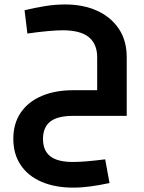

<svg xmlns="http://www.w3.org/2000/svg" viewBox="-20 -522 651 865"><path d="M453.9 195.8 473.5 302.7Q428 312.3 387.6 317.8Q347.1 323.3 309.4 323.3Q228.4 323.3 167.5 297.2Q106.5 271.1 73.3 221.6Q40 172 40 103.5Q40 34.7 73.3 -14.4Q106.5 -63.4 167.5 -89.5Q228.4 -115.6 310.1 -115.6H417.8V0H310.1Q238.5 0 206.1 26Q173.7 51.9 173.7 104.2Q173.7 155.8 206.1 181.7Q238.5 207.7 309.4 207.7Q333.7 207.7 368.9 204.9Q404.1 202.1 453.9 195.8ZM103.4 -370.9 90.6 -475.8Q135.4 -486.9 182.1 -494.4Q228.9 -501.9 273.3 -501.9Q355.4 -501.9 417.8 -473.4Q480.1 -445 515.5 -392Q550.9 -339 550.9 -264V0H417.8V-264Q417.8 -323.7 380.1 -354.7Q342.3 -385.6 261.6 -385.6Q237.5 -385.6 195.7 -381.9Q154 -378.2 103.4 -370.9Z"/></svg>

Font: Cairo
Style: Regular
Weight: 400
Designer: Mohamed Gaber, Accademia di Belle Arti di Urbino
Foundry: Kief Type Foundry, Accademia di Belle Arti di Urbino
Version: Version 3.120